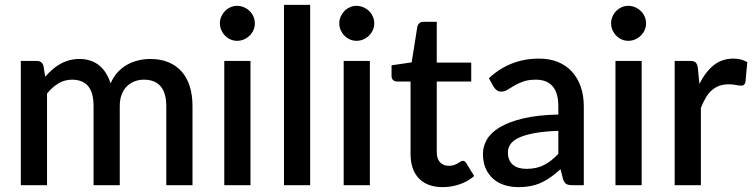

<svg xmlns="http://www.w3.org/2000/svg" viewBox="-20 -760 3092 788"><path d="M65.5 0V-510H130.5Q152.5 -510 158.5 -489.5L165.5 -445Q179.5 -461 194.5 -474.2Q209.5 -487.5 226.8 -497.2Q244 -507 263.8 -512.5Q283.5 -518 306.5 -518Q331 -518 351.5 -511Q372 -504 387.8 -491Q403.5 -478 415 -459.5Q426.5 -441 434 -418Q445.5 -444.5 463 -463.5Q480.5 -482.5 502 -494.5Q523.5 -506.5 547.8 -512.2Q572 -518 597 -518Q638 -518 670.2 -505Q702.5 -492 724.8 -467.2Q747 -442.5 758.5 -406.5Q770 -370.5 770 -324.5V0H662.5V-324.5Q662.5 -378.5 639.2 -405.8Q616 -433 570.5 -433Q550 -433 532 -426Q514 -419 500.5 -405.5Q487 -392 479.2 -371.8Q471.5 -351.5 471.5 -324.5V0H364V-324.5Q364 -380.5 341.5 -406.8Q319 -433 275.5 -433Q245.5 -433 220 -417.8Q194.5 -402.5 173 -376V0Z M1008 -510V0H900.5V-510ZM1026 -664Q1026 -649.5 1020.2 -636.5Q1014.5 -623.5 1004.5 -613.8Q994.5 -604 981.2 -598.2Q968 -592.5 953 -592.5Q938.5 -592.5 925.8 -598.2Q913 -604 903.5 -613.8Q894 -623.5 888.2 -636.5Q882.5 -649.5 882.5 -664Q882.5 -679 888.2 -692Q894 -705 903.5 -714.8Q913 -724.5 925.8 -730.2Q938.5 -736 953 -736Q968 -736 981.2 -730.2Q994.5 -724.5 1004.5 -714.8Q1014.5 -705 1020.2 -692Q1026 -679 1026 -664Z M1253 -740V0H1145.5V-740Z M1498 -510V0H1390.5V-510ZM1516 -664Q1516 -649.5 1510.2 -636.5Q1504.5 -623.5 1494.5 -613.8Q1484.5 -604 1471.2 -598.2Q1458 -592.5 1443 -592.5Q1428.5 -592.5 1415.8 -598.2Q1403 -604 1393.5 -613.8Q1384 -623.5 1378.2 -636.5Q1372.5 -649.5 1372.5 -664Q1372.5 -679 1378.2 -692Q1384 -705 1393.5 -714.8Q1403 -724.5 1415.8 -730.2Q1428.5 -736 1443 -736Q1458 -736 1471.2 -730.2Q1484.5 -724.5 1494.5 -714.8Q1504.5 -705 1510.2 -692Q1516 -679 1516 -664Z M1797 8Q1733.5 8 1699.2 -27.8Q1665 -63.5 1665 -128.5V-425.5H1609Q1600 -425.5 1593.5 -431.2Q1587 -437 1587 -448.5V-492L1669.5 -504L1693 -651.5Q1695.5 -660 1701.5 -665.2Q1707.5 -670.5 1717.5 -670.5H1772.5V-503H1914V-425.5H1772.5V-136Q1772.5 -108.5 1786 -94Q1799.5 -79.5 1822 -79.5Q1834.5 -79.5 1843.5 -82.8Q1852.5 -86 1859 -89.8Q1865.5 -93.5 1870.2 -96.8Q1875 -100 1879.5 -100Q1888.5 -100 1894 -90L1926 -37.5Q1901 -15.5 1867 -3.8Q1833 8 1797 8Z M2271.5 -223Q2214 -221 2174.5 -213.8Q2135 -206.5 2110.5 -195.2Q2086 -184 2075.2 -168.5Q2064.5 -153 2064.5 -134.5Q2064.5 -116.5 2070.2 -103.8Q2076 -91 2086.2 -82.8Q2096.5 -74.5 2110.2 -70.8Q2124 -67 2140.5 -67Q2182.5 -67 2212.8 -82.8Q2243 -98.5 2271.5 -128.5ZM1986.5 -439Q2073 -519.5 2192.5 -519.5Q2236.5 -519.5 2270.8 -505.2Q2305 -491 2328.2 -465Q2351.5 -439 2363.8 -403.2Q2376 -367.5 2376 -324V0H2328Q2312.5 0 2304.5 -4.8Q2296.5 -9.5 2291 -24L2280.5 -65.5Q2261 -48 2242 -34.2Q2223 -20.5 2202.8 -11Q2182.5 -1.5 2159.2 3.2Q2136 8 2108 8Q2077 8 2050.2 -0.5Q2023.5 -9 2004 -26.2Q1984.5 -43.5 1973.2 -69Q1962 -94.5 1962 -129Q1962 -158.5 1977.8 -186.5Q1993.5 -214.5 2029.8 -236.8Q2066 -259 2125.2 -273.5Q2184.5 -288 2271.5 -290V-324Q2271.5 -379 2248 -406Q2224.5 -433 2179 -433Q2148 -433 2127 -425.2Q2106 -417.5 2090.5 -408.5Q2075 -399.5 2063 -391.8Q2051 -384 2037.5 -384Q2026.5 -384 2018.8 -389.8Q2011 -395.5 2006 -404Z M2613.5 -510V0H2506V-510ZM2631.5 -664Q2631.5 -649.5 2625.8 -636.5Q2620 -623.5 2610 -613.8Q2600 -604 2586.8 -598.2Q2573.5 -592.5 2558.5 -592.5Q2544 -592.5 2531.2 -598.2Q2518.5 -604 2509 -613.8Q2499.5 -623.5 2493.8 -636.5Q2488 -649.5 2488 -664Q2488 -679 2493.8 -692Q2499.5 -705 2509 -714.8Q2518.5 -724.5 2531.2 -730.2Q2544 -736 2558.5 -736Q2573.5 -736 2586.8 -730.2Q2600 -724.5 2610 -714.8Q2620 -705 2625.8 -692Q2631.5 -679 2631.5 -664Z M2850.5 -415.5Q2874.5 -464 2908.5 -491.8Q2942.5 -519.5 2990 -519.5Q3006.5 -519.5 3021 -515.8Q3035.5 -512 3047 -504.5L3039.5 -423.5Q3037.5 -415 3033.2 -411.8Q3029 -408.5 3022 -408.5Q3014.5 -408.5 3000.5 -411.2Q2986.5 -414 2971 -414Q2948.5 -414 2931.2 -407.5Q2914 -401 2900.2 -388.5Q2886.5 -376 2876 -358Q2865.5 -340 2856.5 -317V0H2749V-510H2811.5Q2828.5 -510 2835 -503.8Q2841.5 -497.5 2844 -482Z"/></svg>

Font: Lato SemiBold
Style: Regular
Weight: 600
Designer: Lukasz Dziedzic with Adam Twardoch and Botio Nikoltchev
Foundry: tyPoland Lukasz Dziedzic
Version: Version 2.015; 2015-08-06; http://www.latofonts.com/